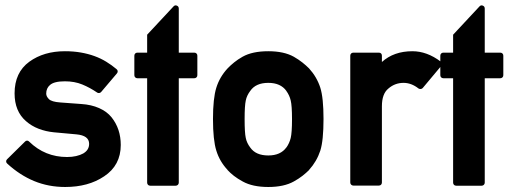

<svg xmlns="http://www.w3.org/2000/svg" viewBox="-20 -707 1964 732"><path d="M75.2 -167Q78.6 -170.9 83.3 -170.9Q87.9 -170.9 91.3 -167Q151.4 -108.4 235.8 -108.4Q272.9 -108.4 298.8 -122.6H298.3Q319.8 -135.3 319.8 -158.7Q319.8 -190.4 271 -194.8L185.5 -202.6Q154.8 -205.6 127.4 -216.1Q100.1 -226.6 79.1 -245.1Q35.6 -282.7 35.6 -351.1Q35.6 -430.7 91.8 -471.7Q147 -511.7 227.5 -511.7Q260.3 -511.7 288.1 -506.8Q315.9 -502 340.1 -493.2Q364.3 -484.4 385 -471.7Q405.8 -459 424.3 -443.4Q428.2 -440.4 428.7 -435.8Q429.2 -431.2 425.8 -427.2L365.7 -356.4Q362.8 -353 358.4 -352.3Q354 -351.6 350.6 -354Q322.8 -373 293.5 -385Q264.2 -397 227.5 -397Q186 -397 170.4 -382.8Q156.2 -370.6 156.2 -350.1Q156.2 -339.4 166.5 -329.1Q176.8 -318.8 209.5 -316.4L289.6 -310.5Q328.1 -308.1 357.9 -294.9Q387.7 -281.7 405.3 -259.8Q440.4 -215.8 440.4 -154.3Q440.4 -76.7 377 -34.7Q316.9 5.9 228.5 5.9Q165 5.9 110.4 -16.6Q55.7 -39.1 7.3 -83.5Q3.4 -86.9 3.4 -91.8Q3.4 -96.7 7.3 -100.1Z M552.7 1Q547.4 1 544.2 -2.4Q541 -5.9 541 -10.7V-408.7H503.9Q499 -408.7 495.6 -411.9Q492.2 -415 492.2 -420.4V-494.6Q492.2 -500 495.6 -503.2Q499 -506.3 503.9 -506.3H541V-574.7L641.6 -682.6Q647 -688.5 654.3 -685.5Q661.6 -682.6 661.6 -674.3V-506.3H720.7Q725.6 -506.3 729 -503.2Q732.4 -500 732.4 -494.6V-420.4Q732.4 -415 729 -411.9Q725.6 -408.7 720.7 -408.7H661.6V-10.7Q661.6 -5.9 658.2 -2.4Q654.8 1 649.9 1Z M792 -253.4Q792 -332 804.7 -372.6Q817.4 -413.6 847.7 -446.3Q858.9 -458 872.8 -469.2Q886.7 -480.5 904.8 -490.7Q941.9 -511.7 1002.9 -511.7Q1062.5 -511.7 1100.1 -490.7Q1118.7 -480 1132.8 -468.8Q1147 -457.5 1158.2 -446.3Q1188 -413.6 1201.2 -372.6Q1213.4 -334 1213.4 -253.4Q1213.4 -171.4 1201.2 -132.8Q1187.5 -91.3 1158.2 -59.1H1158.7Q1147.5 -47.9 1133.1 -36.6Q1118.7 -25.4 1100.1 -15.1Q1062.5 5.9 1002.9 5.9Q942.9 5.9 905.3 -15.1Q886.2 -25.4 871.8 -36.6Q857.4 -47.9 847.2 -59.1H847.7Q817.4 -91.3 804.7 -132.8Q792 -173.3 792 -253.4ZM1093.3 -252.4Q1093.3 -278.8 1092 -296.4Q1090.8 -314 1088.4 -323.7Q1084 -343.3 1071.3 -360.8L1071.8 -360.4Q1049.8 -391.1 1002.9 -391.1Q955.1 -391.1 934.1 -360.4Q927.7 -352.1 923.3 -342.8Q918.9 -333.5 917 -323.7Q912.6 -303.7 912.6 -253.4Q912.6 -200.7 917 -181.2Q918.9 -171.4 923.3 -162.1Q927.7 -152.8 934.1 -144.5Q955.1 -114.3 1002.9 -114.3Q1049.8 -114.3 1071.8 -145V-144.5Q1083.5 -161.1 1088.4 -181.2Q1090.8 -191.4 1092 -209Q1093.3 -226.6 1093.3 -252.4Z M1327.1 0.5Q1322.3 0.5 1318.8 -2.9Q1315.4 -6.3 1315.4 -11.2V-494.6Q1315.4 -500 1318.8 -503.2Q1322.3 -506.3 1327.1 -506.3H1424.3Q1429.7 -506.3 1432.9 -503.2Q1436 -500 1436 -494.6V-470.7Q1481.4 -511.7 1552.2 -511.7Q1607.9 -511.7 1660.2 -472.2Q1664.1 -469.2 1664.6 -464.4Q1665 -459.5 1662.1 -455.6L1591.8 -371.6Q1588.9 -368.2 1584.2 -367.7Q1579.6 -367.2 1575.7 -369.6Q1548.3 -391.1 1518.6 -391.1Q1485.8 -391.1 1460.9 -369.6Q1436 -349.6 1436 -301.8V-11.2Q1436 -6.3 1432.9 -2.9Q1429.7 0.5 1424.3 0.5Z M1719.2 1Q1713.9 1 1710.7 -2.4Q1707.5 -5.9 1707.5 -10.7V-408.7H1670.4Q1665.5 -408.7 1662.1 -411.9Q1658.7 -415 1658.7 -420.4V-494.6Q1658.7 -500 1662.1 -503.2Q1665.5 -506.3 1670.4 -506.3H1707.5V-574.7L1808.1 -682.6Q1813.5 -688.5 1820.8 -685.5Q1828.1 -682.6 1828.1 -674.3V-506.3H1887.2Q1892.1 -506.3 1895.5 -503.2Q1898.9 -500 1898.9 -494.6V-420.4Q1898.9 -415 1895.5 -411.9Q1892.1 -408.7 1887.2 -408.7H1828.1V-10.7Q1828.1 -5.9 1824.7 -2.4Q1821.3 1 1816.4 1Z"/></svg>

Font: Alte DIN 1451 Mittelschrift
Style: Bold
Weight: 700
Designer: Peter Wiegel
Foundry: Peter Wiegel
Version: Version 1.003